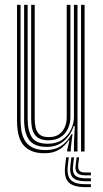

<svg xmlns="http://www.w3.org/2000/svg" viewBox="-20 -620 420 786"><path d="M163 7.3Q131.5 7.3 110.7 -1.3Q89.9 -9.9 77.6 -24.2Q65.3 -38.5 59.3 -56.3Q53.3 -74 51.5 -92.4Q49.7 -110.7 49.7 -127.2V-600H64.2V-129.7Q64.2 -110.2 67 -88.5Q69.9 -66.8 79.8 -48Q89.8 -29.2 110.5 -17.4Q131.2 -5.6 167.1 -5.6Q203.8 -5.6 230.1 -22.7Q256.4 -39.8 272.8 -71.2H276.8L269.7 -12.6V0H255L255 -5.6L264.1 -45.8H261.2Q244.7 -20.4 220.4 -6.5Q196.1 7.3 163 7.3ZM311.8 0V-600H326.3V0ZM178.4 -45.7Q154 -45.7 139.8 -53.7Q125.5 -61.7 118.6 -74.8Q111.8 -87.9 109.7 -103.5Q107.6 -119.2 107.6 -134.5V-600H122.1V-135.3Q122.1 -116.2 125.6 -98.6Q129.2 -81 141.5 -69.8Q153.8 -58.7 180.3 -58.7Q205 -58.7 221.1 -69.7Q237.2 -80.8 245.1 -99.1Q253.1 -117.4 253.1 -138.8V-600H268.3V-139.9Q268.3 -115.4 258.4 -93.9Q248.5 -72.3 228.6 -59Q208.7 -45.7 178.4 -45.7ZM170.7 -18.7Q119.5 -19.1 99.1 -47.5Q78.7 -75.9 78.7 -130.5V-600H93.2V-132.1Q93.2 -84.7 110.4 -58.2Q127.6 -31.6 175.4 -31.6Q211.6 -31.6 235.3 -48.3Q259.1 -64.9 270.9 -90.2Q282.7 -115.4 282.7 -141V-600H297.3V0H282.8V-35L286.1 -104.2H282.1Q269.9 -67.5 241.8 -43Q213.7 -18.4 170.7 -18.7ZM261.6 24 257.6 59.4Q253 99.3 269.8 116.7Q286.7 134.1 330.5 134.1H352.1V146.1H330.5Q280.1 146.1 260.7 126Q241.3 105.9 246.7 59.4L250.7 24ZM303.8 24 300.2 55.4Q298.5 71.9 305.3 79Q312.1 86.1 330.5 86.1H352.1V97.8H330.5Q305.5 97.8 296.1 88Q286.6 78.2 289.8 55.4L293.8 24ZM283.1 24 279.1 57.4Q275.4 85.5 287.4 97.7Q299.3 109.9 330.5 109.9H352.1V122H330.5Q292.6 122 278.2 107Q263.8 92 268.2 57.4L272.2 24Z"/></svg>

Font: Big Shoulders Inline Thin
Style: Regular
Weight: 100
Designer: Patric King
Foundry: XO Type Co
Version: Version 2.002